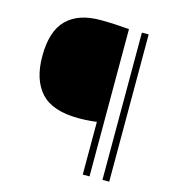

<svg xmlns="http://www.w3.org/2000/svg" viewBox="-111 -840 845 932"><g transform="rotate(15 312.0 -373.5)"><path d="M390 0V-265Q347.5 -259 299 -259Q168 -259 109.8 -322.5Q51.5 -386 51.5 -504.5Q51.5 -630.5 110 -688.8Q168.5 -747 278.5 -747Q318 -747 355 -745Q392 -743 424 -740V0ZM489 0V-740H523V0Z"/></g></svg>

Font: Encode Sans SmExp Th
Style: Regular
Weight: 100
Width: 6
Designer: Multiple Designers
Foundry: Impallari Type
Version: Version 3.002; ttfautohint (v1.8.3) -l 8 -r 50 -G 200 -x 14 